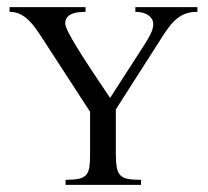

<svg xmlns="http://www.w3.org/2000/svg" viewBox="-20 -519 584 539"><path d="M534.2 -485.8Q515.6 -485.8 502 -481Q488.3 -476.1 477.1 -467Q465.8 -458 456.1 -445.3Q446.3 -432.6 436 -416.5L305.2 -211.9V-86.9Q305.2 -64 307.6 -49.8Q310.1 -35.6 317.4 -27.6Q324.7 -19.5 338.6 -16.8Q352.5 -14.2 376 -14.2V0H164.1V-14.2Q187.5 -14.2 201.2 -17.1Q214.8 -20 221.9 -28.1Q229 -36.1 231 -50.3Q232.9 -64.5 232.9 -86.9V-205.1L97.2 -414.1Q89.4 -426.3 80.3 -439Q71.3 -451.7 60.5 -462.2Q49.8 -472.7 36.6 -479.2Q23.4 -485.8 6.8 -485.8V-499H220.2V-485.8Q212.4 -485.8 202.4 -484.9Q192.4 -483.9 183.6 -480.7Q174.8 -477.5 168.9 -470.9Q163.1 -464.4 163.1 -453.1Q163.1 -445.8 172.1 -428Q181.2 -410.2 195.1 -387.5Q209 -364.7 225.1 -340.1Q241.2 -315.4 255.1 -294.7Q269 -273.9 278.6 -259.8Q288.1 -245.6 289.1 -244.1L388.2 -397.9Q391.1 -402.8 395 -409.2Q398.9 -415.5 402.3 -422.6Q405.8 -429.7 408 -437Q410.2 -444.3 410.2 -450.2Q410.2 -460.4 405.3 -467.3Q400.4 -474.1 393.1 -478.3Q385.7 -482.4 377 -484.1Q368.2 -485.8 359.9 -485.8V-499H534.2Z"/></svg>

Font: Scheherazade Rohingya
Style: Regular
Weight: 400
Designer: SIL International
Foundry: SIL International
Version: Version 2.000 (build 440/429)